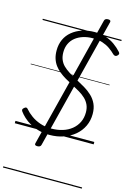

<svg xmlns="http://www.w3.org/2000/svg" viewBox="-193 -1107 1065 1571"><g transform="rotate(15 339.0 -322.0)"><path d="M298 19Q249 19 207 7.5Q165 -4 131.5 -23Q98 -42 73.5 -65Q49 -88 34 -109Q28 -118 29.5 -125Q31 -132 41 -140Q51 -149 58.5 -148Q66 -147 72 -139Q94 -113 127 -89Q160 -65 203 -50Q246 -35 298 -35Q350 -35 394 -48.5Q438 -62 470.5 -88.5Q503 -115 521 -152Q539 -189 539 -236Q539 -272 526.5 -299.5Q514 -327 491.5 -348.5Q469 -370 437 -389Q405 -408 365 -429Q336 -444 308 -460.5Q280 -477 256 -496.5Q232 -516 214 -540Q196 -564 186 -594.5Q176 -625 176 -665Q176 -716 195 -757.5Q214 -799 250 -828.5Q286 -858 334 -874Q382 -890 439 -890Q492 -890 534.5 -876Q577 -862 610.5 -838Q644 -814 671 -784Q679 -775 677.5 -767.5Q676 -760 667 -752Q659 -745 651 -745Q643 -745 634 -752Q610 -776 582.5 -795Q555 -814 520 -825.5Q485 -837 437 -837Q393 -837 355.5 -825Q318 -813 290.5 -791Q263 -769 248 -737Q233 -705 233 -665Q233 -629 244 -602Q255 -575 275.5 -554.5Q296 -534 326 -515Q356 -496 394 -476Q434 -455 470 -433.5Q506 -412 534.5 -385Q563 -358 579.5 -322Q596 -286 596 -238Q596 -181 573.5 -134Q551 -87 511 -53Q471 -19 416.5 0Q362 19 298 19ZM226 134Q200 134 205 115L487 -1000Q492 -1019 518 -1019Q544 -1019 539 -1000L257 115Q252 134 226 134ZM0 365H668V375H0ZM0 -20H668V0H0ZM0 -505H668V-500H0ZM0 -885H668V-875H0Z"/></g></svg>

Font: Playwrite IS Guides
Style: Regular
Weight: 400
Designer: Veronika Burian, José Scaglione
Foundry: TypeTogether
Version: Version 1.003